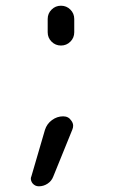

<svg xmlns="http://www.w3.org/2000/svg" viewBox="-20 -570 424 678"><path d="M138.7 -111.3Q145.5 -132.8 163.6 -146Q181.6 -159.2 203.1 -159.2Q221.7 -159.2 231.4 -144.5Q238.3 -135.7 238.3 -126Q238.3 -119.1 235.4 -112.3L168 53.7Q162.1 69.3 147.9 78.6Q133.8 87.9 117.2 87.9Q103.5 87.9 94.7 77.1Q88.9 69.3 88.9 60.5Q88.9 56.6 90.8 52.7ZM148.4 -456.1V-502.9Q148.4 -522.5 162.1 -536.1Q175.8 -549.8 195.3 -549.8Q214.8 -549.8 228.5 -536.1Q242.2 -522.5 242.2 -502.9V-456.1Q242.2 -436.5 228.5 -422.9Q214.8 -409.2 195.3 -409.2Q175.8 -409.2 162.1 -422.9Q148.4 -436.5 148.4 -456.1Z"/></svg>

Font: Gen Jyuu Gothic Normal
Style: Regular
Weight: 300
Designer: [Source Han Sans]
Ryoko NISHIZUKA  (kana & ideographs); Paul D. Hunt (Latin, Greek & Cyrillic); Wenlong ZHANG  (bopomofo
Version: Version 1.002.20150607